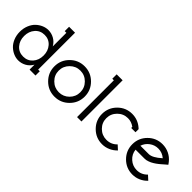

<svg xmlns="http://www.w3.org/2000/svg" viewBox="75 -1450 2239 2239"><g transform="rotate(45 1195.0 -330.5)"><path d="M429.2 -231.9Q429.2 -308.1 384.3 -359.6Q339.4 -411.1 268.1 -411.1Q196.8 -411.1 151.9 -359.9Q106.9 -308.6 106.9 -231.9Q106.9 -156.2 151.6 -105.2Q196.3 -54.2 268.1 -54.2Q339.4 -54.2 384.3 -104.7Q429.2 -155.3 429.2 -231.9ZM526.9 0H429.2V-81.1Q401.4 -32.7 356 -7.3Q310.5 18.1 258.8 18.1Q219.2 18.1 180.4 1.5Q141.6 -15.1 109.1 -45.7Q76.7 -76.2 56.4 -125Q36.1 -173.8 36.1 -231.9Q36.1 -290 56.4 -338.9Q76.7 -387.7 109.1 -418.2Q141.6 -448.7 180.4 -465.3Q219.2 -481.9 258.8 -481.9Q310.5 -481.9 356 -456.5Q401.4 -431.2 429.2 -382.8V-606.9H401.9V-679.2H500V-70.8H526.9Z M680.2 -408.7Q753.4 -481.9 856.9 -481.9Q960.4 -481.9 1033.7 -408.7Q1106.9 -335.4 1106.9 -231.9Q1106.9 -128.4 1033.7 -55.2Q960.4 18.1 856.9 18.1Q753.4 18.1 680.2 -55.2Q606.9 -128.4 606.9 -231.9Q606.9 -335.4 680.2 -408.7ZM677.7 -231.9Q677.7 -158.7 730.5 -106.4Q783.2 -54.2 856.9 -54.2Q930.7 -54.2 982.7 -106.2Q1034.7 -158.2 1034.7 -231.9Q1034.7 -305.7 982.4 -358.4Q930.2 -411.1 856.9 -411.1Q783.2 -411.1 730.5 -358.4Q677.7 -305.7 677.7 -231.9Z M1186.5 -679.2H1284.7V0H1212.4V-606.9H1186.5Z M1748.5 -375Q1699.7 -411.1 1641.6 -411.1Q1567.9 -411.1 1515.1 -358.4Q1462.4 -305.7 1462.4 -231.9Q1462.4 -158.7 1515.1 -106.4Q1567.9 -54.2 1641.6 -54.2Q1719.7 -54.2 1772.5 -109.9L1824.7 -62Q1789.6 -24.9 1741.7 -3.4Q1693.8 18.1 1641.6 18.1Q1538.1 18.1 1464.8 -55.2Q1391.6 -128.4 1391.6 -231.9Q1391.6 -335.4 1464.8 -408.7Q1538.1 -481.9 1641.6 -481.9Q1735.4 -481.9 1807.6 -418.9L1819.3 -408.2V-356.9H1748.5Z M1963.4 -213.9Q1970.2 -146.5 2021.5 -100.3Q2072.8 -54.2 2141.6 -54.2Q2217.8 -54.2 2271.5 -110.8L2324.7 -62Q2289.6 -24.4 2241.9 -3.2Q2194.3 18.1 2141.6 18.1Q2038.1 18.1 1964.8 -55.2Q1891.6 -128.4 1891.6 -231.9Q1891.6 -335.4 1964.8 -408.7Q2038.1 -481.9 2141.6 -481.9Q2200.2 -481.9 2251.5 -457Q2302.7 -432.1 2337.4 -388.2L2358.4 -359.9L2332.5 -337.9Q2330.1 -335.9 2314.7 -322.5Q2299.3 -309.1 2293.7 -304.2Q2288.1 -299.3 2272.2 -286.4Q2256.3 -273.4 2247.3 -267.6Q2238.3 -261.7 2222.7 -251.5Q2207 -241.2 2195.1 -236.1Q2183.1 -231 2168 -224.9Q2152.8 -218.8 2138.4 -216.3Q2124 -213.9 2109.4 -213.9ZM2109.4 -286.1Q2168 -286.1 2258.3 -367.2Q2208 -411.1 2141.6 -411.1Q2083 -411.1 2035.6 -376Q1988.3 -340.8 1970.7 -286.1Z"/></g></svg>

Font: Rawengulk
Style: Bold
Weight: 700
Version: Version 0.92